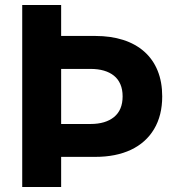

<svg xmlns="http://www.w3.org/2000/svg" viewBox="-20 -749 698 769"><path d="M186.9 -120.7V-252.4H342.4Q402.7 -252.4 436.9 -280.4Q471.1 -308.4 471.1 -362.9Q471.1 -390.9 462.1 -411.6Q453.1 -432.4 436.3 -445.9Q419.4 -459.4 395.9 -466.2Q372.4 -473 342.4 -473H186.9V-605H361.9Q423.6 -605 473.4 -589.1Q523.1 -573.1 558 -542.1Q592.9 -511.1 611.3 -466Q629.7 -420.9 629.7 -362.9Q629.7 -286.6 597.2 -232.1Q564.7 -177.6 504.6 -149.1Q444.4 -120.7 361.6 -120.7ZM69 0V-729H224.9V0Z"/></svg>

Font: Mona Sans ExtraLight
Style: Regular
Weight: 200
Designer: Deni Anggara
Foundry: GitHub
Version: Version 2.000